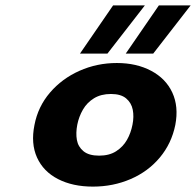

<svg xmlns="http://www.w3.org/2000/svg" viewBox="-20 -684 728 713"><path d="M108 -220Q121 -288 165.5 -340Q210 -392 275 -421Q340 -450 414 -450Q487 -450 541.5 -421Q596 -392 620 -340Q644 -288 631 -220Q617 -151 573.5 -99Q530 -47 465 -19Q400 9 325 9Q250 9 195.5 -19Q141 -47 117.5 -99Q94 -151 108 -220ZM472 -221Q478 -251 473 -276.5Q468 -302 448.5 -318.5Q429 -335 392 -335Q355 -335 329 -319Q303 -303 288 -277Q273 -251 267 -221Q261 -190 265.5 -164.5Q270 -139 290 -122.5Q310 -106 348 -106Q386 -106 411.5 -122.5Q437 -139 451.5 -164.5Q466 -190 472 -221ZM400 -664H518L379 -485H277ZM570 -664H688L549 -485H447Z"/></svg>

Font: Teachers[wght] Italic
Style: Regular
Weight: 400
Designer: Alfredo Marco Pradil & Chank Diesel
Version: Version 1.000;Glyphs 3.1.2 (3151)